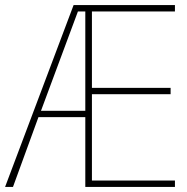

<svg xmlns="http://www.w3.org/2000/svg" viewBox="-21 -734 733 754"><path d="M666 0V-25H340V-364H649V-389H340V-689H666V-714H268L-1 0H30L130 -274H314V0ZM140 -299 285 -689H314V-299Z"/></svg>

Font: Noto Sans Thai Looped SemiCondensed Thin
Style: Regular
Weight: 100
Width: 4
Designer: Sasikarn Vongin, Ben Mitchell
Foundry: The Fontpad Ltd
Version: Version 1.001